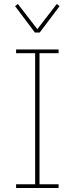

<svg xmlns="http://www.w3.org/2000/svg" viewBox="-20 -947 376 967"><path d="M61 0V-19H157V-679H61V-698H275V-679H179V-19H275V0ZM156 -783 56 -916 70 -927 168 -800 266 -927 280 -916 180 -783Z"/></svg>

Font: IBM Plex Sans Cond Thin
Style: Regular
Weight: 100
Width: 3
Designer: Mike Abbink, Paul van der Laan, Pieter van Rosmalen
Foundry: Bold Monday
Version: Version 1.3